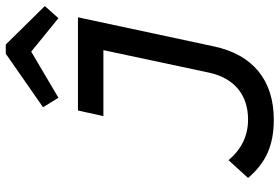

<svg xmlns="http://www.w3.org/2000/svg" viewBox="-168 -766 946 649"><g transform="rotate(-90 304.5 -441.0)"><path d="M224 12Q161 12 114 -8.5Q67 -29 28 -75L88 -141Q144 -75 225 -75Q288 -75 329 -109Q370 -143 384 -207L460 -564H237L256 -650H571L473 -192Q452 -92 388.5 -40Q325 12 224 12ZM299 -716 267 -768 448 -894H479L609 -762L568 -716L455 -808Z"/></g></svg>

Font: Sometype Mono Medium
Style: Italic
Weight: 500
Italic angle: -12°
Monospace: yes
Designer: Ryoichi Tsunekawa
Foundry: Dharma Type
Version: Version 1.000; ttfautohint (v1.8.3)